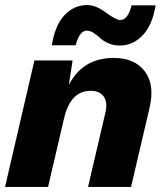

<svg xmlns="http://www.w3.org/2000/svg" viewBox="-20 -739 651 759"><path d="M595 -718Q583 -641 544.5 -600Q506 -559 453 -559Q429 -559 408.5 -568Q388 -577 376 -588.5Q364 -600 350 -609Q336 -618 324 -618Q294 -618 279 -560H185Q197 -638 234.5 -678.5Q272 -719 325 -719Q359 -719 398.5 -689.5Q438 -660 455 -660Q486 -660 500 -718ZM430 -510Q512 -510 552 -457.5Q592 -405 572 -316L498 0H328L397 -295Q406 -335 390 -357.5Q374 -380 338 -380Q258 -380 233 -270L170 0H0L116 -500H267L252 -403Q307 -510 430 -510Z"/></svg>

Font: Elaine Sans
Style: Bold Italic
Weight: 700
Italic angle: -13°
Designer: Wei Huang
Foundry: Wei Huang
Version: Version 2.001;December 24, 2019;FontCreator 12.0.0.2547 64-b